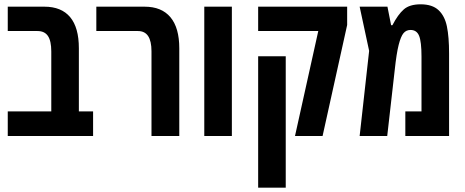

<svg xmlns="http://www.w3.org/2000/svg" viewBox="-20 -631 2160 891"><path d="M412 -114V0H218H16V-114H218V-392Q218 -441 202.5 -464Q187 -487 154 -487H16V-600H186Q265 -600 305.5 -551.5Q346 -503 346 -407V-114Z M683 -393Q683 -440 667.5 -463.5Q652 -487 620 -487H427V-600H651Q730 -600 771 -551Q812 -502 812 -407V0H683Z M928 -600H1056V0H928Z M1457 -487H1178V-600H1591V-515L1477 0H1349ZM1178 -370H1306V240H1178Z M2064 -383V0H1861V-114H1936V-369Q1936 -437 1925 -464.5Q1914 -492 1885 -492Q1865 -492 1852.5 -477Q1840 -462 1830 -422.5Q1820 -383 1812 -308L1777 0H1649L1693 -395L1649 -600H1778L1795 -514H1801Q1827 -564 1854 -587.5Q1881 -611 1932 -611Q1986 -611 2015 -584Q2044 -557 2054 -508Q2064 -459 2064 -383Z"/></svg>

Font: Noto Sans Hebrew Cond
Style: Bold
Weight: 700
Width: 2
Designer: Monotype Design Team
Foundry: Monotype Imaging Inc.
Version: Version 1.000